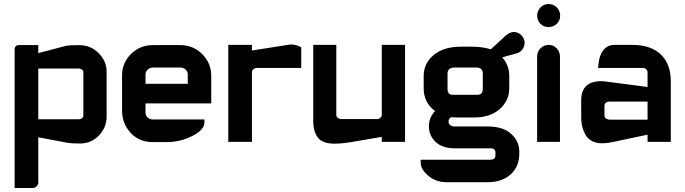

<svg xmlns="http://www.w3.org/2000/svg" viewBox="-20 -709 3418 958"><path d="M372 -114Q383 -114 389.5 -119.5Q396 -125 396 -134V-348Q396 -358 387.5 -362.5Q379 -367 374 -367H171V-114ZM73 -484H171V-444L308 -480Q331 -484 373 -484Q433 -484 472.5 -443.5Q512 -403 512 -353V-128Q512 -73 473.5 -33Q435 7 379 7Q339 7 320 4L171 -24V203Q171 213 162.5 221Q154 229 143 229H53V-463Q53 -472 58.5 -478Q64 -484 73 -484Z M742 -113H1000V-99Q1000 -61 939.5 -30.5Q879 0 812 0H742Q674 0 631.5 -46.5Q589 -93 589 -157V-333Q589 -395 633.5 -439.5Q678 -484 744 -484H878Q944 -484 989 -439Q1034 -394 1034 -331V-193H706V-147Q706 -133 716.5 -123Q727 -113 742 -113ZM706 -337V-291H917V-337Q917 -351 906.5 -361.5Q896 -372 881 -372H742Q728 -372 717 -361.5Q706 -351 706 -337Z M1262 -370Q1252 -370 1244.5 -363.5Q1237 -357 1237 -350V-1H1119V-485H1237V-457L1390 -481Q1427 -487 1428 -487Q1455 -487 1475 -477L1483 -473V-370Z M1543 -485H1658V-135Q1658 -127 1665.5 -121Q1673 -115 1682 -115H1862Q1871 -115 1878 -121.5Q1885 -128 1885 -134V-485H2001V-1H1885V-26L1720 2Q1680 8 1650 8Q1590 8 1566.5 -22Q1543 -52 1543 -104Z M2559 -443 2486 -423Q2521 -383 2521 -330V-269Q2521 -206 2473 -164.5Q2425 -123 2349 -123H2256Q2244 -123 2232 -124Q2218 -118 2218 -103Q2218 -93 2225.5 -85.5Q2233 -78 2249 -78H2414Q2489 -78 2530 -41.5Q2571 -5 2571 48V58Q2571 122 2528 161Q2485 200 2414 200H2207Q2155 200 2117 168Q2079 136 2079 103V88H2429Q2437 88 2444.5 83Q2452 78 2452 67V51Q2452 42 2445.5 36.5Q2439 31 2429 31H2249Q2187 31 2153.5 -1Q2120 -33 2120 -78Q2120 -124 2151 -155Q2094 -196 2094 -269V-330Q2094 -393 2144 -434.5Q2194 -476 2278 -476H2337Q2387 -476 2429 -463L2504 -532Q2530 -554 2555 -548Q2580 -542 2592 -518Q2603 -498 2593 -474Q2583 -450 2559 -443ZM2389 -341Q2389 -372 2356 -372H2248Q2213 -372 2213 -341V-265Q2213 -236 2239 -236H2361Q2377 -236 2383 -244Q2389 -252 2389 -268Z M2774 -427V-1H2660V-427Q2660 -451 2677 -468Q2694 -485 2718 -485Q2741 -485 2757.5 -468Q2774 -451 2774 -427ZM2660 -630Q2660 -655 2677 -672Q2694 -689 2717 -689Q2741 -689 2758 -672Q2775 -655 2775 -630.5Q2775 -606 2758 -590Q2741 -574 2716.5 -574Q2692 -574 2676 -591Q2660 -608 2660 -630Z M3019 -202Q3009 -202 3002.5 -196Q2996 -190 2996 -180V-133Q2996 -122 3005 -117Q3014 -112 3019 -112H3211V-202ZM3135 -485Q3227 -485 3277 -437.5Q3327 -390 3327 -302V-1H3211V-37L3036 0Q3008 6 2984 6Q2955 6 2933.5 -5.5Q2912 -17 2901 -37Q2890 -57 2885 -78Q2880 -99 2880 -123V-209Q2880 -304 2981 -304Q2993 -304 3035 -298L3211 -275V-350Q3211 -356 3204.5 -363Q3198 -370 3188 -370H2964L2966 -386Q2969 -430 2989.5 -457.5Q3010 -485 3046 -485Z"/></svg>

Font: FifthLeg
Style: Bold
Weight: 700
Designer: Jakub Steiner
Version: Version 1.0